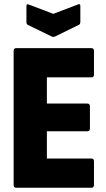

<svg xmlns="http://www.w3.org/2000/svg" viewBox="-20 -881 497 901"><path d="M56 0Q44 0 44 -13V-642Q44 -655 56 -655H409Q421 -655 421 -642V-531Q421 -518 409 -518H200V-395H390Q402 -395 402 -382V-279Q402 -265 390 -265H200V-137H409Q421 -137 421 -124V-13Q421 0 409 0ZM222 -710 111 -764Q104 -767 104 -778V-853Q104 -865 117 -859L230 -816L343 -859Q357 -866 357 -853V-778Q357 -767 349 -764L239 -710Q230 -706 222 -710Z"/></svg>

Font: Sofia Sans Condensed Black
Style: Regular
Weight: 900
Designer: Botio Nikoltchev, Ani Petrova
Foundry: lettersoup
Version: Version 4.101